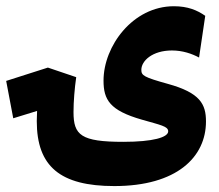

<svg xmlns="http://www.w3.org/2000/svg" viewBox="-108 -427 714 625"><path d="M264.2 178.7C467.3 178.7 562.5 84.5 562.5 -31.7C562.5 -88.4 543 -125 439 -153.8C359.9 -175.8 352.1 -181.2 352.1 -199.7C352.1 -229 388.2 -262.7 451.7 -262.7C486.8 -262.7 517.1 -252 540 -239.7L560.1 -375.5C533.7 -394 502.9 -406.7 458 -406.7C324.2 -406.7 229 -276.9 229 -164.6C229 -102.1 249.5 -67.4 353.5 -37.6C414.1 -20 439.5 -16.1 439.5 0.5C439.5 20 390.1 34.7 293.5 34.7C155.3 34.7 131.3 12.7 131.3 -62C131.3 -96.7 134.8 -139.2 140.1 -175.8L47.9 -207L-87.9 -163.6L-64.9 -42L12.7 -65.9C12.2 -53.7 11.7 -42.5 11.7 -32.7C11.7 114.7 87.9 178.7 264.2 178.7Z"/></svg>

Font: Cascadia Mono NF
Style: Bold
Weight: 700
Monospace: yes
Designer: Aaron Bell
Foundry: Saja Typeworks
Version: Version 2404.023